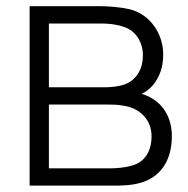

<svg xmlns="http://www.w3.org/2000/svg" viewBox="-20 -582 590 602"><path d="M72.9 -562.5V0H330.2C357.3 0 389.6 0 418.8 -8.3C480.2 -25 518.8 -75 518.8 -155.2C518.8 -204.2 499 -246.9 459.4 -271.9C446.9 -279.2 434.4 -285.4 424 -287.5C435.4 -292.7 449 -303.1 459.4 -314.6C481.3 -342.7 491.7 -370.8 491.7 -411.5C491.7 -475 452.1 -536.5 386.5 -553.1C353.1 -560.4 317.7 -562.5 296.9 -562.5ZM133.3 -508.3H295.8C318.8 -508.3 343.8 -506.3 367.7 -497.9C407.3 -485.4 428.1 -447.9 428.1 -408.3C428.1 -367.7 409.4 -330.2 368.8 -316.7C351 -310.4 325 -308.3 308.3 -308.3H133.3ZM133.3 -254.2H314.6C331.2 -254.2 347.9 -254.2 364.6 -251C419.8 -243.8 455.2 -205.2 455.2 -155.2C455.2 -109.4 435.4 -71.9 388.5 -61.5C369.8 -56.3 342.7 -54.2 328.1 -54.2H133.3Z"/></svg>

Font: Manrope3 Light
Style: Regular
Weight: 300
Designer: Mikhail Sharanda
Foundry: Mikhail Sharanda
Version: Version 3.000;PS 003.000;hotconv 1.0.88;makeotf.lib2.5.64775